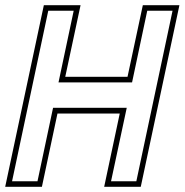

<svg xmlns="http://www.w3.org/2000/svg" viewBox="-32 -720 712 740"><path d="M-12 0 137 -700H278.5L219.5 -424H459.5L518.5 -700H659.5L510.5 0H369.5L429.5 -282.5H189.5L129.5 0ZM14.5 -21.5H112.5L172.5 -304.5H456.5L396 -21.5H493.5L633 -678.5H535.5L477 -402.5H193.5L252 -678.5H154Z"/></svg>

Font: Tourney Thin ExtraLight
Style: Italic
Weight: 250
Italic angle: -12°
Version: Version 1.015